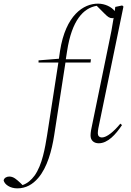

<svg xmlns="http://www.w3.org/2000/svg" viewBox="-175 -776 720 1056"><path d="M-80 260C-32 260 5 238 35 203C85 145 110 52 123 -32C144 -164 164 -299 185 -432H323L325 -450H187C189 -465 192 -480 194 -495C220 -665 284 -732 357 -744L400 -701C417 -684 427 -676 442 -676C445 -676 448 -676 450 -678C443 -632 434 -584 425 -543L333 -95C327 -70 323 -46 323 -31C323 -3 342 12 368 12C418 12 461 -36 496 -88L487 -96C451 -52 412 -20 386 -20C371 -20 363 -29 363 -43C363 -60 368 -81 372 -100L504 -740L497 -746L459 -738C458 -731 457 -723 456 -715C439 -738 402 -756 364 -756C285 -756 186 -694 155 -495L149 -453L37 -444V-432H146C125 -299 105 -163 84 -32C73 35 58 130 15 190C-3 214 -23 232 -51 242L-63 230C-84 211 -100 195 -124 195C-138 195 -152 202 -155 216C-150 239 -119 260 -80 260Z"/></svg>

Font: Source Serif 4 Display Light
Style: Italic
Weight: 300
Italic angle: -12°
Designer: Frank Grießhammer
Foundry: Adobe Systems Incorporated
Version: Version 4.004;hotconv 1.0.117;makeotfexe 2.5.65602